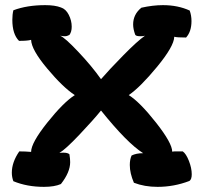

<svg xmlns="http://www.w3.org/2000/svg" viewBox="-20 -723 790 747"><path d="M26 -51Q26 -92 55 -134Q79 -134 101 -132Q101 -167 164 -246Q227 -325 271 -353Q225 -383 163.5 -456.5Q102 -530 101 -568Q88 -564 54 -564Q28 -590 28 -646Q28 -667 32 -683Q85 -703 156 -703Q194 -703 217 -694Q236 -688 247.5 -665.5Q259 -643 259 -619Q259 -599 250 -587Q241 -582 232 -582Q226 -582 214 -584Q232 -577 284.5 -521.5Q337 -466 373 -415Q404 -451 459.5 -507.5Q515 -564 544 -584Q538 -582 526 -582Q509 -582 506 -588Q498 -610 498 -628Q498 -667 530 -693Q575 -703 614 -703Q672 -703 718 -682Q725 -663 725 -641Q725 -600 704 -577Q668 -577 658 -580Q657 -543 591.5 -463.5Q526 -384 481 -353Q524 -326 587 -246Q650 -166 650 -133L659 -134H678H691Q704 -125 715 -97Q726 -69 726 -45Q726 -25 717 -19Q657 4 593 4Q542 4 501 -12Q485 -49 485 -81Q485 -103 492 -118Q510 -127 537 -127Q475 -166 373 -293Q343 -256 289 -199Q235 -142 211 -128Q216 -129 227 -129Q243 -129 250 -123Q253 -106 253 -92Q253 -53 217 -7Q192 4 151 4Q85 4 32 -18Q26 -34 26 -51Z"/></svg>

Font: Gorditas
Style: Regular
Weight: 400
Designer: Gustavo Dipre (gbrenda1987@gmail.com)
Foundry: Gustavo Dipre (gbrenda1987@gmail.com)
Version: Version 1.001